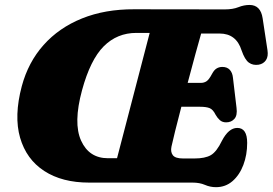

<svg xmlns="http://www.w3.org/2000/svg" viewBox="-20 -738 1102 776"><path d="M758 0H340Q231 0 158.8 -47Q86.5 -94 61.2 -181.5Q36 -269 68 -389.5Q94 -486.5 156.2 -556.2Q218.5 -626 311.5 -663.5Q404.5 -701 522.5 -700.5L888.5 -700Q921 -700 943.5 -709Q966 -718 988.5 -718Q1033.5 -718 1041.5 -664L1061 -535.5Q1065 -510 1055 -495Q1045 -480 1025.5 -476.5Q1002.5 -473 986 -484.8Q969.5 -496.5 956.5 -534Q935 -602.5 867.5 -602.5H793Q785 -575 770 -520.2Q755 -465.5 738.5 -403H791.5Q805 -403 815 -409.8Q825 -416.5 837 -439.5Q845.5 -455.5 855.8 -461.5Q866 -467.5 878.5 -467.5Q898 -467.5 908.8 -455.8Q919.5 -444 921.5 -424L936 -302Q940 -272 927.5 -257.8Q915 -243.5 894 -243.5Q878.5 -243.5 868.5 -252.5Q858.5 -261.5 851.5 -274Q841 -295.5 827.2 -301Q813.5 -306.5 788.5 -306.5H713Q698.5 -252 687.8 -208Q677 -164 673 -145.5Q668.5 -124 678.5 -110.8Q688.5 -97.5 720 -97.5H765.5Q809 -97.5 832.2 -111Q855.5 -124.5 877 -169Q904 -221 939 -221Q979 -221 979 -160.5Q979 -112 963.5 -71.2Q948 -30.5 919.8 -6Q891.5 18.5 853 18.5Q829.5 18.5 808.2 9.2Q787 0 758 0ZM311.5 -373Q275.5 -240.5 307.8 -169.5Q340 -98.5 416.5 -98.5H453L585 -605H531Q453.5 -605 399.2 -550.8Q345 -496.5 311.5 -373Z"/></svg>

Font: Fraunces 144pt S100 Black
Style: Italic
Weight: 900
Italic angle: -16°
Version: Version 1.000; ttfautohint (v1.8.3)